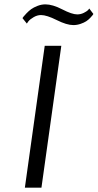

<svg xmlns="http://www.w3.org/2000/svg" viewBox="-20 -860 448 880"><path d="M408 -796Q407 -794 404.5 -790.5Q402 -787 393.5 -778Q385 -769 375 -762.5Q365 -756 349 -750.5Q333 -745 316 -745Q286 -745 240 -768Q194 -791 168 -791Q151 -791 134.5 -781.5Q118 -772 110 -762L103 -752L83 -777Q85 -780 88 -784Q91 -788 101.5 -799Q112 -810 123 -818Q134 -826 152 -833Q170 -840 188 -840Q221 -840 265.5 -817Q310 -794 334 -794Q350 -794 364 -801Q378 -808 384 -814L389 -821ZM170 0H94L185 -650H261Z"/></svg>

Font: Arsenal
Style: Italic
Weight: 400
Italic angle: -9.10001°
Designer: Andrij Shevchenko
Foundry: Stairsfor
Version: Version 2.001;PS 002.001;hotconv 1.0.88;makeotf.lib2.5.64775